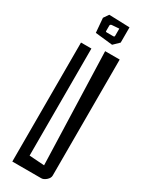

<svg xmlns="http://www.w3.org/2000/svg" viewBox="-227 -919 745 960"><g transform="rotate(30 145.0 -439.0)"><path d="M40 -687H100V-69L187 -63L166 -710H250V-40Q250 -26 235.5 -13Q221 0 207 0H40ZM80 -766 73 -849 93 -878 212 -874V-786L180 -755ZM164 -795Q171 -795 171 -801V-843L131 -840Q126 -840 123 -837.5Q120 -835 120 -831V-799Q120 -795 126 -795Z"/></g></svg>

Font: Bahianita
Style: Regular
Weight: 400
Designer: Pablo Cosgaya & Dani Raskovsky
Foundry: Pablo Cosgaya & Dani Raskovsky
Version: Version 1.008